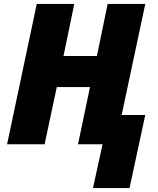

<svg xmlns="http://www.w3.org/2000/svg" viewBox="-20 -734 804 977"><path d="M453.1 223.1 502 0H377L438 -291H269L207 0H16.1L167 -713.9H357.9L303.2 -449.2H473.1L527.8 -713.9H719.2L599.1 -148.9H719.2L639.2 223.1Z"/></svg>

Font: Open Sans ExtraBold
Style: Italic
Weight: 800
Italic angle: -12°
Designer: Monotype Design Team
Foundry: Monotype Imaging Inc.
Version: Version 3.000; ttfautohint (v1.8.4)